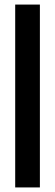

<svg xmlns="http://www.w3.org/2000/svg" viewBox="-20 -820 241 840"><path d="M46.5 0V-800H154.5V0Z"/></svg>

Font: Big Shoulders Stencil Display Thin
Style: Bold
Weight: 700
Version: Version 2.001